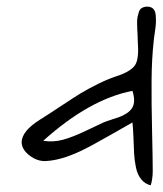

<svg xmlns="http://www.w3.org/2000/svg" viewBox="-20 -562 489 577"><path d="M378 -194Q367 -188 309.5 -155Q252 -122 220 -107Q162 -80 117 -78Q92 -77 69 -94.5Q46 -112 45 -134Q45 -168 101 -203Q122 -216 163.5 -243.5Q205 -271 224 -282.5Q243 -294 275 -310Q307 -326 339 -336Q377 -350 387.5 -369Q398 -388 394 -439Q394 -443 393.5 -455.5Q393 -468 392.5 -475Q392 -482 392 -493.5Q392 -505 393.5 -512Q395 -519 397.5 -526.5Q400 -534 405.5 -537.5Q411 -541 418 -542Q432 -543 439.5 -536.5Q447 -530 448 -516Q449 -502 448.5 -492Q448 -482 445 -462.5Q442 -443 442 -439Q436 -386 435.5 -320Q435 -254 437 -169Q439 -84 439 -48Q439 -25 433 -5Q416 -9 404.5 -23Q393 -37 388.5 -59Q384 -81 383 -101Q382 -121 381 -149.5Q380 -178 378 -194ZM291 -194Q298 -197 313.5 -202Q329 -207 339 -210.5Q349 -214 360 -221Q371 -228 377 -237.5Q383 -247 383 -260Q383 -274 378 -289Q249 -264 110 -139Q139 -134 169 -142Q199 -150 242.5 -171Q286 -192 291 -194Z"/></svg>

Font: Long Cang
Style: Regular
Weight: 400
Designer: ZhongQi
Foundry: ZhongQi
Version: Version 2.001